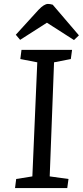

<svg xmlns="http://www.w3.org/2000/svg" viewBox="-20 -953 420 973"><path d="M379.9 -773.9 355 -750 217.8 -837.9 82 -751 60.1 -776.9 174.8 -902.8Q203.6 -933.1 223.1 -933.1Q233.4 -933.1 247.1 -929.2ZM168.9 -637.2 83 -653.8 88.9 -700.2H345.2L338.9 -653.8L253.9 -637.2L231.9 -59.1L327.1 -45.9L320.8 0H56.2L62 -45.9L144 -59.1Z"/></svg>

Font: Literata Book
Style: Italic
Weight: 400
Italic angle: -3°
Designer: Latin by Veronika Burian and Jose Scaglione. Greek by Irene Vlachou. Cyrillic by Vera Evstafieva
Foundry: TypeTogether
Version: Version 1.003;PS 001.003;hotconv 1.0.88;makeotf.lib2.5.64775